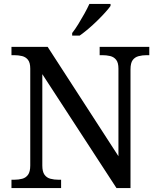

<svg xmlns="http://www.w3.org/2000/svg" viewBox="-20 -951 803 971"><path d="M38 0V-42H51Q74 -42 92.5 -47Q111 -52 122 -67.5Q133 -83 133 -114V-604Q133 -634 121.5 -648.5Q110 -663 91.5 -667.5Q73 -672 51 -672H38V-714H221L579 -161V-604Q579 -634 567.5 -648.5Q556 -663 537.5 -667.5Q519 -672 497 -672H484V-714H735V-672H722Q700 -672 681 -667Q662 -662 651 -647Q640 -632 640 -600V0H569L194 -576V-114Q194 -83 205 -67.5Q216 -52 235 -47Q254 -42 276 -42H289V0ZM345 -784Q360 -803 376 -829Q392 -855 407 -882Q422 -909 432 -931H539V-921Q530 -908 512 -888Q494 -868 471.5 -846Q449 -824 426 -804.5Q403 -785 383 -771H345Z"/></svg>

Font: Noto Serif Georgian
Style: Regular
Weight: 400
Designer: Monotype Design Team, Akaki Razmadze
Foundry: Google LLC
Version: Version 2.002